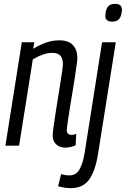

<svg xmlns="http://www.w3.org/2000/svg" viewBox="-20 -755 652 995"><path d="M93 -536H158L152 -502Q186 -523 219.5 -534.5Q253 -546 288 -546Q335 -546 358 -521Q381 -496 381 -453Q381 -445 377 -416.5Q373 -388 367 -348Q361 -308 353.5 -265Q346 -222 340 -182.5Q334 -143 330 -115.5Q326 -88 326 -81Q326 -56 351 -56Q355 -56 361 -57Q367 -58 375 -61L372 -2Q359 4 345 7Q331 10 318 10Q289 10 271 -7Q253 -24 253 -51Q253 -62 256.5 -91Q260 -120 266.5 -159.5Q273 -199 279.5 -241.5Q286 -284 292.5 -322.5Q299 -361 302.5 -388.5Q306 -416 306 -425Q306 -449 294 -465Q282 -481 250 -481Q226 -481 200 -471.5Q174 -462 150 -447L79 0H8ZM577 -735Q612 -735 612 -704Q610 -674 599 -658.5Q588 -643 561 -643Q525 -643 526 -674Q527 -703 538 -719Q549 -735 577 -735ZM580 -536 488 43Q474 131 442 175.5Q410 220 347 220Q332 220 314.5 217.5Q297 215 281 210L297 147Q309 151 319 152.5Q329 154 339 154Q374 154 391.5 123.5Q409 93 418 41L509 -536Z"/></svg>

Font: Georama SemiCondensed
Style: Italic
Weight: 400
Width: 4
Italic angle: -9°
Designer: Jean-Baptiste Levee
Foundry: Production Type
Version: Version 1.000